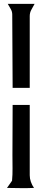

<svg xmlns="http://www.w3.org/2000/svg" viewBox="-20 -824 215 988"><path d="M45 -372Q45 -467 44 -560.5Q43 -654 43 -749Q43 -765 35 -778Q27 -791 20 -804H158Q150 -789 141.5 -774Q133 -759 133 -741V-372ZM16 143 42 106Q45 74 44.5 41Q44 8 44 -24Q44 -90 44.5 -154Q45 -218 45 -284H133V78Q133 95 139 112Q145 129 155 143Q138 144 120.5 144Q103 144 86 144Q69 144 51 143.5Q33 143 16 143Z"/></svg>

Font: Fette Mikado
Style: Regular
Weight: 400
Designer: Peter Wiegel
Foundry: Peter Wiegel
Version: Version 1.000